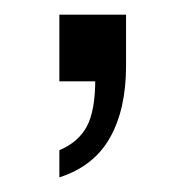

<svg xmlns="http://www.w3.org/2000/svg" viewBox="-20 -111 253 262"><path d="M61 131V94Q87 83 98.5 61.5Q110 40 110 -3L139 0H61V-91H152V-21Q152 38 130 77Q108 116 61 131Z"/></svg>

Font: Instrument Sans Condensed
Style: Regular
Weight: 400
Width: 3
Designer: Rodrigo Fuenzalida
Foundry: fragTYPE
Version: Version 1.000;gftools[0.9.28]